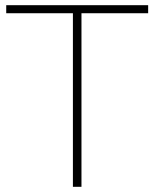

<svg xmlns="http://www.w3.org/2000/svg" viewBox="-20 -720 595 740"><path d="M261 0V-669H4V-700H551V-669H294V0Z"/></svg>

Font: Montserrat ExtraLight
Style: Regular
Weight: 200
Designer: Julieta Ulanovsky
Foundry: Julieta Ulanovsky
Version: Version 9.000; ttfautohint (v1.8.4.7-5d5b)